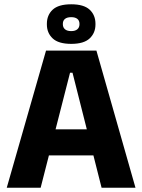

<svg xmlns="http://www.w3.org/2000/svg" viewBox="-20 -875 663 895"><path d="M11.5 0 194.5 -639H429.5L611.5 0H453.5L318 -536H306.5L169.5 0ZM167 -150.5V-272H455V-150.5ZM198.5 -761V-764Q198.5 -804.5 225.5 -829.8Q252.5 -855 312 -855Q371 -855 398 -829.8Q425 -804.5 425 -764V-761Q425 -721.5 398 -696Q371 -670.5 312 -670.5Q252.5 -670.5 225.5 -696Q198.5 -721.5 198.5 -761ZM273 -762Q273 -747 283 -738.5Q293 -730 312 -730Q330.5 -730 340.5 -738.5Q350.5 -747 350.5 -762V-764Q350.5 -779 340.5 -787Q330.5 -795 312 -795Q293 -795 283 -787Q273 -779 273 -764Z"/></svg>

Font: Anek Odia Medium
Style: Bold
Weight: 700
Version: Version 1.003